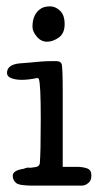

<svg xmlns="http://www.w3.org/2000/svg" viewBox="-20 -563 316 603"><path d="M105 -49Q108 -84 108 -191.5Q108 -299 102 -315Q100 -318 97 -318Q39 -306 12 -319Q2 -324 2 -334Q2 -360 42 -364Q54 -365 68 -366Q68 -361 68 -366Q115 -371 140 -371H157Q171 -371 174 -361Q177 -347 177 -274Q177 -157 177 -39H221Q240 -39 254 -34Q267 -29 267 -12Q267 5 257 12Q248 20 236 20H84Q41 20 31 12Q20 3 20 -11Q20 -28 55 -33Q65 -38 75 -36Q93 -38 98 -40Q103 -43 105 -49ZM82 -479Q82 -520 110 -537Q121 -543 137.5 -543Q154 -543 168.5 -529.5Q183 -516 183 -487Q183 -458 164.5 -445Q146 -432 127.5 -432Q109 -432 95.5 -448Q82 -464 82 -479Z"/></svg>

Font: Scratch Savers
Style: Book
Weight: 400
Designer: Pablo Impallari, Rodrigo Fuenzalida, Brenda Gallo
Foundry: Pablo Impallari, Rodrigo Fuenzalida, Brenda Gallo
Version: Version 4.0b1